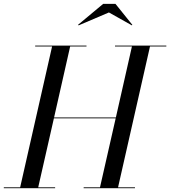

<svg xmlns="http://www.w3.org/2000/svg" viewBox="-60 -990 895 1010"><path d="M513 -924.5 634 -856.5 636 -859.5 547.5 -969.5H482.5L350.5 -859.5L353.5 -856.5ZM-40 -4.5V0H230V-4.5H141L223.5 -367.5H548.5L466 -4.5H380V0H650V-4.5H561L729 -745.5H815V-750H545V-745.5H634L549.5 -372H224.5L309 -745.5H395V-750H125V-745.5H214L46 -4.5Z"/></svg>

Font: Bodoni* 36pt
Style: Italic
Weight: 400
Italic angle: -13°
Version: Version 2.3